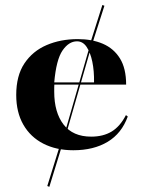

<svg xmlns="http://www.w3.org/2000/svg" viewBox="-20 -585 558 762"><path d="M236.3 -31.5 230.6 -34.7 341.9 -421.8 347.6 -418.5ZM175.8 156.5 167.7 153.2 225.8 -33.9 233.1 -29.8ZM348.4 -418.5 341.1 -422.6 386.3 -565.3 394.4 -562.1ZM271 11.3Q203.2 11.3 152 -14.9Q100.8 -41.1 72.6 -90.3Q44.4 -139.5 44.4 -208.1Q44.4 -284.7 77 -333.5Q109.7 -382.3 164.9 -406Q220.2 -429.8 288.7 -429.8Q345.2 -429.8 388.3 -411.3Q431.5 -392.7 456 -353.2Q480.6 -313.7 480.6 -249.2H151.6L150 -258.1H353.2Q354 -303.2 346.4 -339.9Q338.7 -376.6 323.8 -398.8Q308.9 -421 285.5 -421Q253.2 -421 228.2 -384.7Q203.2 -348.4 195.2 -257.3L196 -255.6Q195.2 -247.6 195.2 -238.7Q195.2 -229.8 195.2 -221Q195.2 -138.7 232.3 -90.7Q269.4 -42.7 341.9 -42.7Q389.5 -42.7 423 -62.9Q456.5 -83.1 479.8 -128.2L487.1 -122.6Q462.9 -55.6 407.3 -22.2Q351.6 11.3 271 11.3Z"/></svg>

Font: Playfair 144pt SemiExpanded Black
Style: Regular
Weight: 900
Width: 6
Designer: Claus Eggers Sørensen
Foundry: Claus Eggers Sørensen
Version: Version 2.203